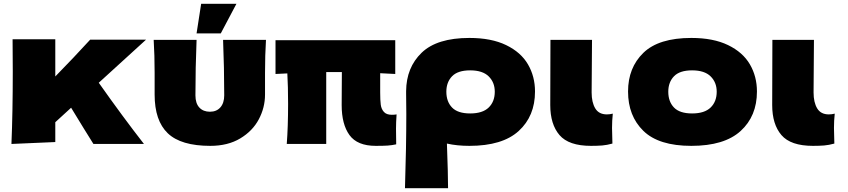

<svg xmlns="http://www.w3.org/2000/svg" viewBox="-20 -755 4448 1007"><path d="M746 -547 498 -321Q625 -141 735 0H470L419 -82Q369 -165 353 -190L270 -114V-10L40 0Q47 -165 47 -381Q47 -493 46 -549H270V-354Q367 -453 453 -547Z M1375 -546Q1370 -466 1370 -373V-259Q1370 -191 1337.5 -129.5Q1305 -68 1240 -29Q1175 10 1083 10Q929 10 860 -56Q791 -122 791 -259V-373Q791 -466 786 -546H1011Q1005 -399 1005 -255Q1005 -213 1025.5 -191Q1046 -169 1081 -169Q1116 -169 1136 -192Q1156 -215 1156 -255Q1156 -399 1150 -546ZM1138 -580H1011L1035 -735H1220Z M2057 -80 2058 2Q2035 7 2013 8.5Q1991 10 1951 10Q1854 10 1813 -46.5Q1772 -103 1772 -204L1773 -377H1691V0H1484Q1491 -91 1491 -210Q1491 -302 1487 -370L1425 -367V-544H2053V-367Q2026 -369 1974 -371V-270Q1974 -229 1977 -206Q1980 -183 1993.5 -168Q2007 -153 2035 -153Q2051 -153 2060 -155Q2057 -113 2057 -80Z M2786 -275Q2786 -146 2700.5 -68Q2615 10 2442 10Q2377 10 2324 -2Q2330 160 2330 232H2104Q2111 15 2111 -157L2110 -264V-275V-277Q2111 -401 2191.5 -478.5Q2272 -556 2442 -556Q2557 -556 2634.5 -518.5Q2712 -481 2749 -417.5Q2786 -354 2786 -275ZM2575 -274Q2575 -323 2543 -354.5Q2511 -386 2446 -386Q2381 -386 2351 -355Q2321 -324 2321 -274Q2321 -222 2351 -191Q2381 -160 2446 -160Q2511 -160 2543 -191Q2575 -222 2575 -274Z M2866 -204 2867 -546H3085L3083 -270Q3083 -218 3102 -186.5Q3121 -155 3163 -155Q3179 -155 3194 -159Q3190 -122 3190 -84Q3190 -66 3192 -2Q3163 6 3138.5 8Q3114 10 3080 10Q2963 10 2914.5 -46.5Q2866 -103 2866 -204Z M3274 -275Q3274 -400 3354.5 -478Q3435 -556 3606 -556Q3721 -556 3798.5 -518.5Q3876 -481 3913 -417.5Q3950 -354 3950 -275Q3950 -146 3864.5 -68Q3779 10 3606 10Q3435 10 3354.5 -68.5Q3274 -147 3274 -275ZM3739 -274Q3739 -323 3707 -354.5Q3675 -386 3610 -386Q3545 -386 3515 -355Q3485 -324 3485 -274Q3485 -222 3515 -191Q3545 -160 3610 -160Q3675 -160 3707 -191Q3739 -222 3739 -274Z M4030 -204 4031 -546H4249L4247 -270Q4247 -218 4266 -186.5Q4285 -155 4327 -155Q4343 -155 4358 -159Q4354 -122 4354 -84Q4354 -66 4356 -2Q4327 6 4302.5 8Q4278 10 4244 10Q4127 10 4078.5 -46.5Q4030 -103 4030 -204Z"/></svg>

Font: Dela Gothic One
Style: Regular
Weight: 400
Designer: aratakana
Foundry: aratakana
Version: Version 1.004